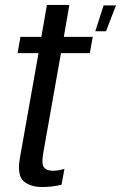

<svg xmlns="http://www.w3.org/2000/svg" viewBox="-20 -744 485 770"><path d="M362.2 -618.6H405.2L445 -722.4H395.5ZM149.5 6Q188.9 6 226.9 -3.3L238.4 -67.1Q215.6 -59.2 191.9 -59.2Q167.1 -59.2 156.4 -72.6Q145.7 -85.9 153.4 -130.1L224.5 -530.9H340.3L352 -596.2H235.9L258.1 -724.3H168.1L145.9 -596.2H61.9L50.5 -530.9H134.5L59.8 -110.4Q47.9 -41.5 74.3 -17.7Q100.6 6 149.5 6Z"/></svg>

Font: Anybody Thin Condensed
Style: Italic
Weight: 100
Width: 3
Italic angle: -10°
Version: Version 1.113;gftools[0.9.25]